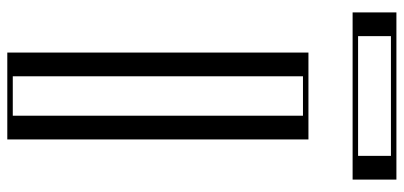

<svg xmlns="http://www.w3.org/2000/svg" viewBox="-310 -796 1106 526"><g transform="rotate(90 243.0 -533.0)"><path d="M337 -825V0H149V-825ZM39 -1066H447V-946H39ZM322 -810V-15H164V-810ZM54 -1051H432V-961H54ZM322 -810H164V-15H322ZM54 -1051V-961H432V-1051ZM337 -825H149V0H337ZM39 -1066V-946H447V-1066ZM297 -810V-15H189V-810ZM79 -1051H407V-961H79ZM362 -825H124V0H362ZM14 -1066V-946H472V-1066Z"/></g></svg>

Font: Hussar Outliner
Style: Regular
Weight: 700
Foundry: Cannot Into Space Fonts
Version: Version 0.92